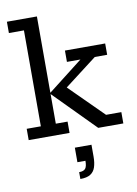

<svg xmlns="http://www.w3.org/2000/svg" viewBox="-90 -642 663 930"><g transform="rotate(-10 241.5 -177.0)"><path d="M158 -55.6H215.8V0H14.8V-55.6H84.4V-527.4H10.4V-583H158V-207.6L329.4 -341H263V-396.7H460.9V-341H400L208.6 -194.6L229.5 -230.1L405.1 -55.6H480.3V0H356.8L158 -201.3ZM228.6 228.9V195.3Q251.1 195.3 259.6 184.5Q268.1 173.8 268.1 146.3H228.6V74.9H310.4V133.4Q310.4 163.5 303.2 185.2Q295.9 207 278.3 217.9Q260.7 228.9 228.6 228.9Z"/></g></svg>

Font: Rokkitt SemiBold
Style: Regular
Weight: 600
Designer: Vernon Adams
Foundry: Vernon Adams
Version: Version 3.103